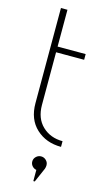

<svg xmlns="http://www.w3.org/2000/svg" viewBox="-127 -673 500 912"><g transform="rotate(15 122.5 -217.0)"><path d="M53 -163V-631H85V-450H223V-422H85V-163Q85 -97 124.5 -59.5Q164 -22 224 -22V6Q150 6 101.5 -39Q53 -84 53 -163ZM180 110Q180 117 177 126L146 197H139V142Q127 140 118.5 130.5Q110 121 110 108Q110 94 120.5 84Q131 74 145 74Q159 74 169.5 84Q180 94 180 108Z"/></g></svg>

Font: Poiret One
Style: Regular
Weight: 400
Designer: Denis Masharov (denis.masharov@gmail.com), Cyreal (Charset Expansion)
Foundry: Denis Masharov
Version: Version 1.101